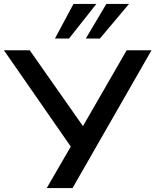

<svg xmlns="http://www.w3.org/2000/svg" viewBox="-27 -962 795 982"><path d="M212 0 347 -233V-195L-7 -705H125L400 -313H395L621 -705H748L344 0ZM254 -765 349 -942H466L326 -765ZM412 -765 517 -942H633L484 -765Z"/></svg>

Font: Nunito Sans 7pt SemiExpanded SemiBold
Style: Regular
Weight: 600
Width: 6
Designer: Vernon Adams
Foundry: Vernon Adams
Version: Version 3.101;gftools[0.9.27]